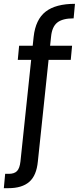

<svg xmlns="http://www.w3.org/2000/svg" viewBox="-68 -787 420 1004"><path d="M199 -595 194 -548H309L302 -474H186L130 57Q123 131 85 164Q47 197 -24 197H-48L-41 122H-22Q7 122 21 107.5Q35 93 39 57L95 -474H25L32 -548H103L108 -595Q118 -685 170.5 -726Q223 -767 324 -767L317 -691Q259 -691 231.5 -669Q204 -647 199 -595Z"/></svg>

Font: Poppins A&M
Style: Regular-A&M
Weight: 400
Designer: Ninad Kale (Devanagari), Jonny Pinhorn (Latin)
Foundry: Indian Type Foundry
Version: 4.004